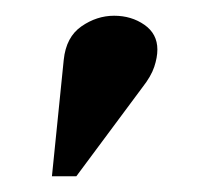

<svg xmlns="http://www.w3.org/2000/svg" viewBox="-20 -744 251 244"><path d="M46 -520 61 -668Q64 -697 83.5 -710.5Q103 -724 125 -724Q147 -724 163.5 -712.5Q180 -701 180 -681Q180 -671 176 -659Q172 -647 161 -633L77 -520Z"/></svg>

Font: Baskervville SC
Style: Regular
Weight: 400
Designer: Alexis Faudot, Rémi Forte, Morgane Pierson, Rafael Ribas, Tanguy Vanlaeys, Rosalie Wagner, Thomas Huot-Marchand
Foundry: ANRT
Version: Version 1.100